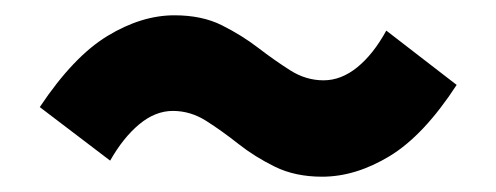

<svg xmlns="http://www.w3.org/2000/svg" viewBox="-20 -503 649 251"><path d="M401 -272Q366 -272 339.5 -285Q313 -298 291.5 -315Q270 -332 249.5 -345Q229 -358 206 -358Q183 -358 162 -340.5Q141 -323 124 -293L32 -363Q76 -429 120.5 -456Q165 -483 208 -483Q244 -483 270 -470Q296 -457 317.5 -440.5Q339 -424 359.5 -411Q380 -398 403 -398Q426 -398 447 -415Q468 -432 485 -463L577 -392Q534 -326 489.5 -299Q445 -272 401 -272Z"/></svg>

Font: Noto Sans KR Thin Black
Style: Regular
Weight: 900
Version: Version 2.004-H2;hotconv 1.0.118;makeotfexe 2.5.65603